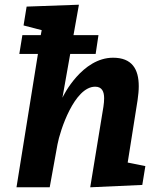

<svg xmlns="http://www.w3.org/2000/svg" viewBox="-20 -795 662 815"><path d="M93 -767 80 -687 157 -667 153 -646H75L62 -566H141L50 0H191L224 -182C235 -242 296 -427 384 -427C413 -427 422 -406 422 -378C422 -367 421 -355 419 -342L363 0L584 -10L597 -90L522 -105L564 -370C567 -391 569 -411 569 -429C569 -502 540 -550 460 -550C329 -550 249 -390 245 -380L278 -566H386L398 -646H292L315 -775Z"/></svg>

Font: Bitter
Style: Bold Italic
Weight: 700
Designer: Sol Matas
Foundry: Sol Matas
Version: Version 1.002